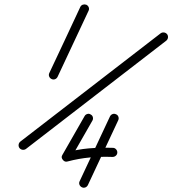

<svg xmlns="http://www.w3.org/2000/svg" viewBox="-20 -601 796 887"><path d="M351 -569Q355 -577 363 -579.5Q371 -582 379 -579Q387 -575 390 -567Q393 -559 389 -551Q353 -475 317.5 -398.5Q282 -322 246 -246Q242 -238 234 -235Q226 -232 218 -236Q210 -240 207 -248Q204 -256 208 -264Q244 -340 279.5 -416Q315 -492 351 -569Q351 -569 351 -569Q351 -569 351 -569ZM722 -447Q729 -452 737.5 -451Q746 -450 752 -443Q757 -436 756 -427.5Q755 -419 748 -413Q586 -288 424 -163Q262 -38 100 87Q100 87 100 87Q100 87 100 87Q93 92 84.5 91Q76 90 70 83Q65 76 66 67.5Q67 59 74 53Q236 -72 398 -197Q560 -322 722 -447Q722 -447 722 -447Q722 -447 722 -447ZM516 -73Q524 -70 527 -61.5Q530 -53 526 -45Q491 30 456 104.5Q421 179 386 254Q386 254 386 254Q386 254 386 254Q382 262 374 265Q366 268 358 264Q350 260 347 252Q344 244 348 236Q383 161 418 86.5Q453 12 488 -63Q492 -71 500 -74Q508 -77 516 -73ZM371 -65Q375 -72 383.5 -74.5Q392 -77 399 -72Q407 -68 409 -59.5Q411 -51 407 -44Q381 1 355.5 46Q330 91 304 136Q301 141 294.5 137.5Q288 134 283 128Q278 121 276 114Q274 107 280 105Q337 89 390 84.5Q443 80 502 82Q510 82 516 88.5Q522 95 522 103Q522 112 515.5 118Q509 124 500 124Q445 122 395 126.5Q345 131 292 145Q279 149 270 137Q261 126 268 115Q294 70 319.5 25Q345 -20 371 -65Q371 -65 371 -65Q371 -65 371 -65Z"/></svg>

Font: FRB American Cursive Medium
Style: Italic
Weight: 500
Italic angle: -25°
Version: Version 2.0;Modular Font Editor K font №1